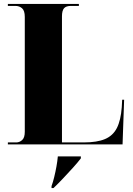

<svg xmlns="http://www.w3.org/2000/svg" viewBox="-20 -734 676 976"><path d="M20 0V-10H63Q79 -10 92.5 -22Q106 -34 106 -64V-648Q106 -680 92 -692Q78 -704 58 -704H20V-714H381V-704H341Q316 -704 305.5 -692Q295 -680 295 -651V-10H406Q473 -10 513.5 -27Q554 -44 574 -83Q594 -122 599 -189L601 -227H611L603 0ZM242 212Q249 193 255.5 166.5Q262 140 267 112Q272 84 274 61H391V71Q375 92 351 118.5Q327 145 301.5 172Q276 199 252 222H242Z"/></svg>

Font: Noto Serif Display SemiCondensed Black
Style: Regular
Weight: 900
Width: 4
Designer: Monotype Design Team
Foundry: Monotype Imaging Inc.
Version: Version 2.009